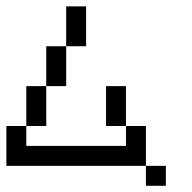

<svg xmlns="http://www.w3.org/2000/svg" viewBox="-20 -520 602 602"><path d="M0 0V-62.5H62.5V0ZM62.5 0V-62.5H125V0ZM125 0V-62.5H187.5V0ZM187.5 0V-62.5H250V0ZM250 0V-62.5H312.5V0ZM312.5 0V-62.5H375V0ZM62.5 -187.5V-250H125V-187.5ZM125 -250V-312.5H187.5V-250ZM125 -312.5V-375H187.5V-312.5ZM0 -62.5V-125H62.5V-62.5ZM62.5 -125V-187.5H125V-125ZM187.5 -437.5V-500H250V-437.5ZM187.5 -375V-437.5H250V-375ZM375 0V-62.5H437.5V0ZM437.5 62.5V0H500V62.5ZM375 -62.5V-125H437.5V-62.5ZM312.5 -125V-187.5H375V-125ZM312.5 -187.5V-250H375V-187.5Z"/></svg>

Font: AprilSans
Style: Regular
Weight: 400
Designer: typesprite
Version: Version 1.001;PS 001.001;hotconv 1.0.88;makeotf.lib2.5.64775